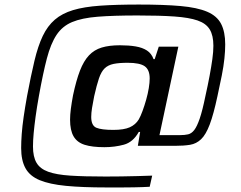

<svg xmlns="http://www.w3.org/2000/svg" viewBox="-20 -716 1058 844"><path d="M448 108Q342 108 270 101Q198 94 154.5 76Q111 58 92 23.5Q73 -11 73 -65Q73 -93 75.5 -127Q78 -161 84 -202.5Q90 -244 99 -294Q116 -384 131.5 -449Q147 -514 168 -558Q189 -602 221 -629.5Q253 -657 301 -671.5Q349 -686 420 -691Q491 -696 590 -696Q700 -696 773.5 -689.5Q847 -683 890.5 -664.5Q934 -646 952 -611Q970 -576 970 -521Q970 -493 966.5 -459Q963 -425 955 -384.5Q947 -344 936 -294Q919 -214 902 -169Q885 -124 864 -104Q843 -84 815.5 -79.5Q788 -75 750 -75H586L596 -136H590Q565 -91 524.5 -80Q484 -69 439 -69Q385 -69 352 -79.5Q319 -90 303.5 -116.5Q288 -143 288 -190Q288 -211 291.5 -238Q295 -265 301 -297Q315 -363 331.5 -405.5Q348 -448 371 -472.5Q394 -497 427 -507Q460 -517 507 -517Q546 -517 576 -512Q606 -507 626 -494Q646 -481 655 -456H660L678 -511H764L681 -122H771Q792 -122 807 -125.5Q822 -129 834 -144.5Q846 -160 858 -195Q870 -230 883 -294Q894 -343 901.5 -383.5Q909 -424 913.5 -456.5Q918 -489 918 -515Q918 -560 902 -586.5Q886 -613 848.5 -626Q811 -639 746.5 -643.5Q682 -648 584 -648Q479 -648 409.5 -642.5Q340 -637 297 -619Q254 -601 228.5 -562.5Q203 -524 186 -459Q169 -394 151 -294Q142 -244 136.5 -203.5Q131 -163 128 -130.5Q125 -98 125 -72Q125 -27 140.5 -0.5Q156 26 192 39Q228 52 289 56Q350 60 444 60Q476 60 513 59.5Q550 59 586 58Q622 57 649 56L638 105Q622 106 605.5 106.5Q589 107 568 107.5Q547 108 518 108Q489 108 448 108ZM478 -145Q525 -145 550.5 -156.5Q576 -168 590 -191Q598 -205 606.5 -228Q615 -251 622.5 -277.5Q630 -304 634 -328.5Q638 -353 638 -371Q638 -409 616.5 -424.5Q595 -440 541 -440Q503 -440 479 -435Q455 -430 440 -415.5Q425 -401 415 -371.5Q405 -342 394 -293Q388 -263 384.5 -241Q381 -219 381 -202Q381 -164 403.5 -154.5Q426 -145 478 -145Z"/></svg>

Font: Saira SemiExpanded Medium
Style: Italic
Weight: 500
Width: 6
Italic angle: -12°
Designer: Hector Gatti with collaboration of the Omnibus-Type team
Foundry: Omnibus-Type
Version: Version 1.101